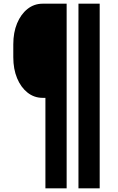

<svg xmlns="http://www.w3.org/2000/svg" viewBox="-20 -820 640 1040"><path d="M520 -800V200H405V-800ZM52 -510V-580Q52 -644 72.5 -693.5Q93 -743 129 -771.5Q165 -800 211 -800H341V200H226V-290H211Q165 -290 129 -318.5Q93 -347 72.5 -396.5Q52 -446 52 -510Z"/></svg>

Font: Martian Mono Condensed SemiBold
Style: Regular
Weight: 600
Width: 3
Designer: Roman Shamin
Foundry: Evil Martians
Version: Version 1.000